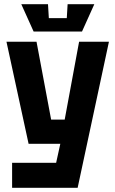

<svg xmlns="http://www.w3.org/2000/svg" viewBox="-20 -760 553 920"><path d="M38 140V20H249L269 -71H117L11 -560H155L225 -187H290L359 -560H502L352 140ZM304 -740H432L373 -609H141L82 -740H210L214 -673H300Z"/></svg>

Font: Tektur SemiCondensed SemiBold
Style: Regular
Weight: 600
Width: 4
Designer: Adam Jagosz
Foundry: Adam Jagosz
Version: Version 1.005;gftools[0.9.30]